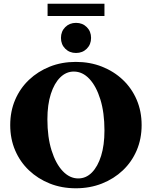

<svg xmlns="http://www.w3.org/2000/svg" viewBox="-20 -1003 817 1033"><path d="M388 10Q312 10 248 -15.5Q184 -41 136 -86.5Q88 -132 61.5 -194Q35 -256 35 -330Q35 -404 61.5 -466Q88 -528 136 -573.5Q184 -619 248 -644.5Q312 -670 388 -670Q464 -670 528.5 -644.5Q593 -619 641 -573.5Q689 -528 715.5 -466Q742 -404 742 -330Q742 -256 715.5 -194Q689 -132 641 -86.5Q593 -41 528.5 -15.5Q464 10 388 10ZM401 -43Q443 -43 474.5 -75Q506 -107 524 -164.5Q542 -222 542 -301Q542 -397 520 -468Q498 -539 461 -578.5Q424 -618 377 -618Q336 -618 304 -586.5Q272 -555 253.5 -497.5Q235 -440 235 -361Q235 -265 257.5 -193.5Q280 -122 317.5 -82.5Q355 -43 401 -43ZM389 -718Q354 -718 331 -741Q308 -764 308 -799Q308 -834 331 -857Q354 -880 389 -880Q424 -880 447 -857Q470 -834 470 -799Q470 -764 447 -741Q424 -718 389 -718ZM236 -917V-983H542V-917Z"/></svg>

Font: Spectral SC ExtraBold
Style: Regular
Weight: 800
Designer: Jean-Baptiste Levee
Foundry: Production Type
Version: Version 2.001